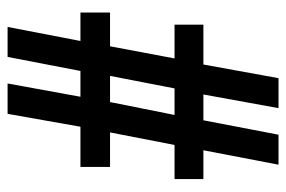

<svg xmlns="http://www.w3.org/2000/svg" viewBox="-144 -610 754 506"><g transform="rotate(-90 233.0 -357.0)"><path d="M52 0H131L169 -198H237L201 0H280L316 -198H421V-274H332L364 -444H453V-522H378L415 -714H336L299 -522H231L266 -714H186L152 -522H46V-444H137L104 -274H14V-198H90ZM183 -274 217 -444H286L253 -274Z"/></g></svg>

Font: Noto Serif Georgian ExtraCondensed Black
Style: Regular
Weight: 900
Width: 2
Designer: Monotype Design Team, Akaki Razmadze
Foundry: Google LLC
Version: Version 2.003